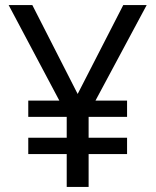

<svg xmlns="http://www.w3.org/2000/svg" viewBox="-20 -734 612 754"><path d="M285 -365 464 -714H556L355 -339H479V-275H328V-193H479V-129H328V0H242V-129H91V-193H242V-275H91V-339H213L14 -714H107Z"/></svg>

Font: Noto Sans Ol Chiki
Style: Regular
Weight: 400
Designer: Monotype Design Team, Lewis McGuffie
Foundry: Monotype Imaging Inc.
Version: Version 2.003